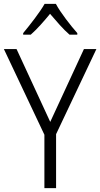

<svg xmlns="http://www.w3.org/2000/svg" viewBox="-20 -966 515 986"><path d="M267 -946H209C185 -903 133 -837 99 -796V-788H138C170 -816 207 -858 237 -895C269 -858 304 -816 337 -788H377V-796C344 -833 290 -902 267 -946ZM238 -340 65 -714H0L208 -274V0H268V-277L475 -714H411Z"/></svg>

Font: Noto Sans Bengali SemiCondensed Light
Style: Regular
Weight: 300
Width: 4
Designer: Joana Ranito - Universal Thirst; Jelle Bosma - Monotype Design Team
Foundry: Universal Thirst ehf.
Version: Version 3.000